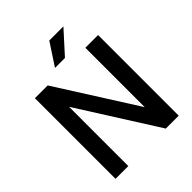

<svg xmlns="http://www.w3.org/2000/svg" viewBox="-243 -1050 1197 1197"><g transform="rotate(-45 355.5 -451.0)"><path d="M633.8 -710.9H521.5V-187.5L189.5 -710.9H76.7V0H189.5V-522.5L520 0H633.8ZM298.8 -755.9H386.7L519 -901.9H394.5Z"/></g></svg>

Font: Bert Sans Medium
Style: Regular
Weight: 500
Designer: Christian Robertson (Google), Cristiano Sobral
Foundry: Google, Cristiano Sobral
Version: Version 3.101